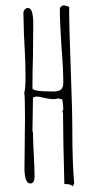

<svg xmlns="http://www.w3.org/2000/svg" viewBox="-20 -691 367 722"><path d="M222 1Q217 -184 217 -267L214 -271L218 -280Q218 -298 214 -317L199 -321Q190 -318 179 -318Q171 -318 146 -323Q129 -328 115 -328L104 -324Q104 -289 103 -261Q102 -233 102 -198L104 -194Q104 -166 107 -110Q110 -55 110 -27Q110 -16 106 -8.5Q102 -1 94 -1Q72 -1 72 -61Q72 -112 73 -153L74 -244Q74 -335 71 -342Q76 -352 76 -408Q76 -456 72 -525L70 -564L68 -642Q68 -649 73 -655Q78 -661 85 -661Q105 -661 105 -603Q105 -535 104 -480Q102 -425 102 -359Q102 -347 178 -347H182Q201 -347 209.5 -354.5Q218 -362 218 -380Q218 -433 211 -518Q205 -610 205 -656Q205 -662 210 -666.5Q215 -671 222 -671L231 -668Q238 -667 240 -665Q240 -587 246 -432Q252 -276 252 -198Q252 -80 259 0L252 11Q252 1 222 1ZM189 -361 191 -359H189Z"/></svg>

Font: Amatic SC
Style: Regular
Weight: 400
Designer: Multiple Designers
Foundry: Vernon Adams
Version: Version 2.505